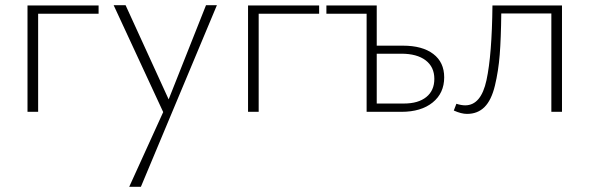

<svg xmlns="http://www.w3.org/2000/svg" viewBox="-20 -431 2271 740"><path d="M360 -410V-378H127V0H86V-410Z M774 -411H816L523 289H478L609 1L418 -411H464L630 -48Z M1210 -410V-378H977V0H936V-410Z M1533 -255Q1608 -255 1650 -223Q1692 -191 1692 -133Q1692 -72 1647.5 -36Q1603 0 1527 0H1393V-378H1238V-410H1432V-255ZM1537 -32Q1592 -32 1623 -57Q1654 -82 1654 -127Q1654 -173 1620.5 -198.5Q1587 -224 1527 -224H1432V-32Z M2146 -410V0H2105V-379H1912Q1911 -283 1906 -220Q1901 -157 1887.5 -101Q1874 -45 1847.5 -18.5Q1821 8 1780 8Q1758 8 1729 -5L1739 -31Q1758 -25 1773 -25Q1834 -25 1855 -122Q1876 -219 1878 -410Z"/></svg>

Font: EauTestText Light
Style: Regular
Weight: 300
Designer: Christian Thalmann (Catharsis Fonts)
Version: Version 0.001;PS 000.001;hotconv 1.0.88;makeotf.lib2.5.64775